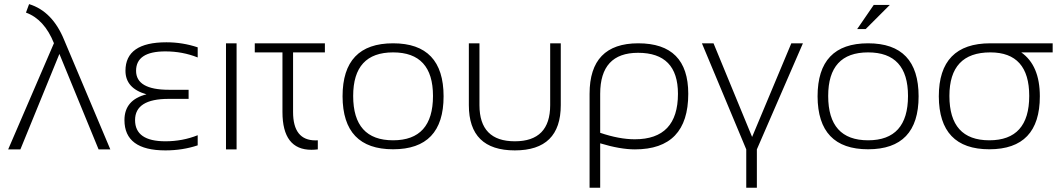

<svg xmlns="http://www.w3.org/2000/svg" viewBox="-20 -722 5132 928"><path d="M240.7 -513.2Q194.3 -628.9 105.5 -661.1L120.6 -702.1Q233.9 -667.5 290.5 -527.8L513.2 0H456.5L267.1 -461.4L78.6 0H19.5Z M935.5 -444.3Q862.3 -473.6 779.3 -473.6Q637.7 -473.6 637.7 -379.9Q637.7 -288.1 796.4 -288.1H891.6V-244.1H794.9Q632.8 -244.1 632.8 -141.6Q632.8 -39.1 779.3 -39.1Q862.3 -39.1 935.5 -68.4V-19.5Q862.3 4.9 779.3 4.9Q581.5 4.9 581.5 -141.6Q581.5 -239.3 688 -266.1Q586.4 -294.9 586.4 -379.9Q586.4 -517.6 784.2 -517.6Q862.3 -517.6 935.5 -493.2Z M1123.5 -512.7V0H1072.3V-512.7Z M1211.4 -512.7H1550.3V-468.8H1396.5V-180.7Q1396.5 -43.5 1504.9 -43.5Q1510.3 -43.5 1516.1 -43.9V0Q1500 2 1485.4 2Q1345.2 2 1345.2 -180.7V-468.8H1211.4Z M1879.9 -43.9Q2072.8 -43.9 2072.8 -258.3Q2072.8 -468.8 1879.9 -468.8Q1687 -468.8 1687 -258.3Q1687 -43.9 1879.9 -43.9ZM1635.7 -256.3Q1635.7 -512.7 1879.9 -512.7Q2124 -512.7 2124 -256.3Q2124 -0.5 1879.9 -0.5Q1636.7 -0.5 1635.7 -256.3Z M2246.1 -213.9V-512.7H2297.4V-213.9Q2297.4 -39.1 2468.3 -39.1Q2639.2 -39.1 2639.2 -213.9V-512.7H2690.4V-213.9Q2690.4 4.9 2468.3 4.9Q2246.1 4.9 2246.1 -213.9Z M2880.9 -80.1Q2973.1 -48.8 3048.3 -48.8Q3256.8 -48.8 3256.8 -268.6Q3256.8 -466.8 3064 -466.8Q2880.9 -466.8 2880.9 -268.6ZM3064.9 -512.7Q3306.6 -512.7 3306.6 -268.6Q3306.6 0 3048.8 0Q2977.5 0 2880.9 -29.3V185.5H2829.6V-268.6Q2829.6 -512.7 3064.9 -512.7Z M3372.6 -512.7H3428.7L3615.2 -60.1L3804.7 -512.7H3860.8L3638.2 0V185.5H3586.9V0Z M4175.8 -43.9Q4368.7 -43.9 4368.7 -258.3Q4368.7 -468.8 4175.8 -468.8Q3982.9 -468.8 3982.9 -258.3Q3982.9 -43.9 4175.8 -43.9ZM3931.6 -256.3Q3931.6 -512.7 4175.8 -512.7Q4419.9 -512.7 4419.9 -256.3Q4419.9 -0.5 4175.8 -0.5Q3932.6 -0.5 3931.6 -256.3ZM4203.1 -698.2H4280.8L4164.1 -581.5H4123Z M4761.7 -43.9Q4954.6 -43.9 4954.6 -258.3Q4954.6 -468.8 4766.6 -468.8Q4568.8 -468.8 4568.8 -258.3Q4568.8 -43.9 4761.7 -43.9ZM4517.6 -256.3Q4517.6 -512.7 4766.6 -512.7H5067.9V-468.8H4916Q5005.9 -405.8 5005.9 -256.3Q5005.9 -0.5 4761.7 -0.5Q4518.6 -0.5 4517.6 -256.3Z"/></svg>

Font: Sansation Light
Style: Light
Weight: 300
Designer: Bernd Montag
Version: Version 1.301